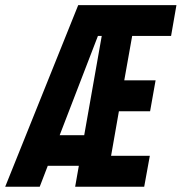

<svg xmlns="http://www.w3.org/2000/svg" viewBox="-52 -713 694 733"><path d="M234.9 0H498.5L520 -118.2H372.1L401.9 -288.1H521L542 -406.2H422.4L452.6 -575.7H601.1L621.6 -693.4H246.6L-32.2 0H99.6L130.4 -80.1H249ZM175.8 -196.8 321.8 -575.7H336.4L269.5 -196.8Z"/></svg>

Font: Cascadia Mono PL
Style: Bold Italic
Weight: 700
Italic angle: -10°
Monospace: yes
Designer: Aaron Bell
Foundry: Saja Typeworks
Version: Version 2404.023